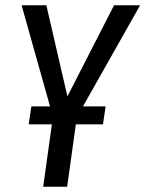

<svg xmlns="http://www.w3.org/2000/svg" viewBox="-20 -709 552 729"><path d="M512 -689 295 -305H381L371 -237H268L235 0H144L177 -237H89L99 -305H170L62 -689H156L236 -343L413 -689Z"/></svg>

Font: Fira Sans Extra Condensed
Style: Italic
Weight: 400
Width: 3
Italic angle: -8°
Designer: Carrois Corporate & Edenspiekermann AG
Foundry: Carrois Corporate GbR & Edenspiekermann AG
Version: Version 4.203